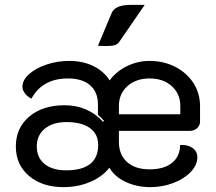

<svg xmlns="http://www.w3.org/2000/svg" viewBox="-20 -759 886 788"><path d="M45 -158Q45 -234 100 -280.5Q155 -327 245 -327Q341 -327 403 -259L407 -263Q396 -275 382 -288V-330Q382 -381 350 -409Q318 -437 259 -437Q154 -437 109 -354Q93 -362 82.5 -375.5Q72 -389 72 -403Q72 -430 99 -454.5Q126 -479 170.5 -494Q215 -509 264 -509Q320 -509 363 -488Q406 -467 430 -429Q457 -466 501 -487.5Q545 -509 594 -509Q652 -509 699.5 -484.5Q747 -460 774 -418Q801 -376 801 -324V-260Q801 -244 789 -233Q777 -222 760 -222H468V-177Q468 -124 501.5 -94Q535 -64 594 -64Q653 -64 686 -90.5Q719 -117 719 -164Q750 -166 770 -152Q790 -138 790 -113Q790 -82 763 -53.5Q736 -25 691.5 -8Q647 9 597 9Q541 9 495.5 -12.5Q450 -34 429 -71Q401 -34 350.5 -12.5Q300 9 241 9Q153 9 99 -37Q45 -83 45 -158ZM720 -290V-324Q720 -374 685 -405.5Q650 -437 594 -437Q538 -437 503 -405.5Q468 -374 468 -324V-290ZM383 -164Q383 -209 349 -233.5Q315 -258 253 -258Q197 -258 164 -231Q131 -204 131 -158Q131 -112 163 -86Q195 -60 251 -60Q383 -60 383 -164ZM438 -705Q452 -739 515 -739H574L472 -591Q464 -578 452 -574Q440 -570 414 -570L382 -571Z"/></svg>

Font: K2D
Style: Regular
Weight: 400
Version: Version 1.000; ttfautohint (v1.6)